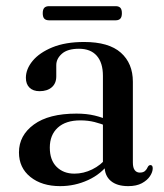

<svg xmlns="http://www.w3.org/2000/svg" viewBox="-20 -608 546 638"><path d="M327.5 -56.5V-64.5L322 -65.5V-356Q322 -399.5 301.5 -422.8Q281 -446 242.5 -446Q204.5 -446 185.8 -429.5Q167 -413 167 -391.5V-354Q167 -331 152 -318Q137 -305 111.5 -305Q90 -305 78 -316.8Q66 -328.5 66 -349.5Q66 -378.5 88.5 -405.8Q111 -433 154.2 -450.8Q197.5 -468.5 259.5 -468.5Q341.5 -468.5 381.5 -433Q421.5 -397.5 421.5 -336.5V-68Q421.5 -50.5 427.8 -42.5Q434 -34.5 444.5 -34.5Q456 -34.5 462 -40Q468 -45.5 471 -53Q472.5 -56 474.8 -57.8Q477 -59.5 480 -59.5Q483.5 -59.5 485.5 -56.8Q487.5 -54 487.5 -49Q487.5 -36.5 478.5 -22.8Q469.5 -9 451.5 0.8Q433.5 10.5 406 10.5Q368.5 10.5 348 -7Q327.5 -24.5 327.5 -56.5ZM43 -101.5Q43 -158 92.5 -194.2Q142 -230.5 234 -230.5Q268 -230.5 294.8 -224Q321.5 -217.5 342.5 -207.5L336 -188.5Q316 -197 294.2 -202.5Q272.5 -208 247 -208Q198.5 -208 172 -183.8Q145.5 -159.5 145.5 -117.5Q145.5 -76 168.2 -53.5Q191 -31 227 -31Q257.5 -31 286.2 -45Q315 -59 335.5 -84.5L344 -68Q317 -30 273 -9.8Q229 10.5 180 10.5Q119 10.5 81 -20Q43 -50.5 43 -101.5ZM122 -564Q122 -576.5 127.2 -582Q132.5 -587.5 143 -587.5H364.5Q374.5 -587.5 379.8 -582.2Q385 -577 385 -564Q385 -551.5 379.8 -546Q374.5 -540.5 364.5 -540.5H143Q132.5 -540.5 127.2 -546Q122 -551.5 122 -564Z"/></svg>

Font: Fraunces 60pt
Style: Regular
Weight: 400
Version: Version 1.000;[b76b70a41]